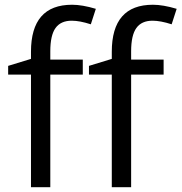

<svg xmlns="http://www.w3.org/2000/svg" viewBox="-20 -785 761 805"><path d="M666 -472.2H529.8V0H448.7V-472.2H353V-508.8L448.7 -538.1V-567.9Q448.7 -765.1 621.1 -765.1Q663.6 -765.1 720.7 -748L699.7 -683.1Q652.8 -698.2 619.6 -698.2Q573.7 -698.2 551.8 -667.7Q529.8 -637.2 529.8 -569.8V-535.2H666ZM327.1 -472.2H190.9V0H109.9V-472.2H14.2V-508.8L109.9 -538.1V-567.9Q109.9 -765.1 282.2 -765.1Q324.7 -765.1 381.8 -748L360.8 -683.1Q314 -698.2 280.8 -698.2Q234.9 -698.2 212.9 -667.7Q190.9 -637.2 190.9 -569.8V-535.2H327.1Z"/></svg>

Font: f0_46894 
Style: Regular
Weight: 400
Foundry: Ascender Corporation
Version: Version 1.10